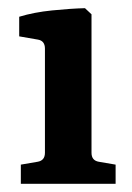

<svg xmlns="http://www.w3.org/2000/svg" viewBox="-20 -450 323 470"><path d="M204 -76Q204 -57 222 -54L263 -47V0H31V-47L72 -54Q90 -57 90 -76V-331Q90 -350 73 -353L27 -361V-409Q63 -420 107.5 -424.5Q152 -429 188 -430L204 -415Z"/></svg>

Font: Rasa SemiBold
Style: Regular
Weight: 600
Designer: Anna Giedrys (Yrsa+Rasa design), David Brezina (Yrsa art-direction, Rasa art-direction, design)
Foundry: Rosetta Type Foundry
Version: Version 2.004